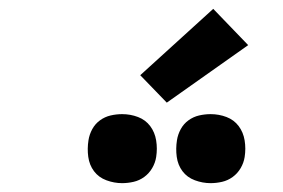

<svg xmlns="http://www.w3.org/2000/svg" viewBox="-20 -1016 640 434"><path d="M456 -602Q438 -602 420.5 -608.5Q403 -615 392.5 -629Q382 -643 379.5 -661.5Q377 -680 380 -699Q382 -712 388.5 -724Q395 -736 406 -744Q417 -752 430 -755Q443 -758 456 -758Q475 -758 492 -751.5Q509 -745 519.5 -731Q530 -717 533 -698.5Q536 -680 533 -661Q531 -648 524 -636Q517 -624 506 -616Q495 -608 482 -605Q469 -602 456 -602ZM256 -602Q238 -602 220.5 -608.5Q203 -615 192.5 -629Q182 -643 179.5 -661.5Q177 -680 180 -699Q182 -712 188.5 -724Q195 -736 206 -744Q217 -752 230 -755Q243 -758 256 -758Q275 -758 292 -751.5Q309 -745 319.5 -731Q330 -717 333 -698.5Q336 -680 333 -661Q331 -648 324 -636Q317 -624 306 -616Q295 -608 282 -605Q269 -602 256 -602ZM357 -784 297 -846 462 -996 541 -914Z"/></svg>

Font: Iosevka Slab Heavy Extended
Style: Italic
Weight: 900
Width: 7
Italic angle: -9°
Monospace: yes
Designer: Belleve Invis
Foundry: Belleve Invis
Version: Version 11.1.0; ttfautohint (v1.8.3)